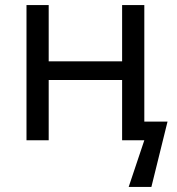

<svg xmlns="http://www.w3.org/2000/svg" viewBox="-20 -556 702 761"><path d="M85 0V-536H173V-313H464V-536H552V-74H644L580 185H490L552 0H464V-239H173V0Z"/></svg>

Font: Noto Sans Ambassadori
Style: Regular
Weight: 400
Designer: Monotype Design Team
Foundry: Monotype Imaging Inc.
Version: Version 2.013